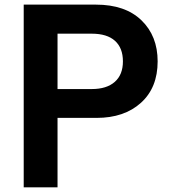

<svg xmlns="http://www.w3.org/2000/svg" viewBox="-20 -806 730 826"><path d="M82 0V-786.1H392.6Q518.6 -786.1 588.4 -718.8Q658.2 -651.4 658.2 -542Q658.2 -428.7 586.4 -363.8Q514.6 -298.8 395.5 -298.8H227.5V0ZM227.5 -422.9H375Q438.5 -422.9 473.6 -453.6Q508.8 -484.4 508.8 -542Q508.8 -599.6 474.6 -630.4Q440.4 -661.1 375 -661.1H227.5Z"/></svg>

Font: Gothic A1 ExtraBold
Style: Regular
Weight: 800
Designer: HanYang I&C Co.,Ltd.
Foundry: HanYang I&C Co.,Ltd.
Version: Version 2.50